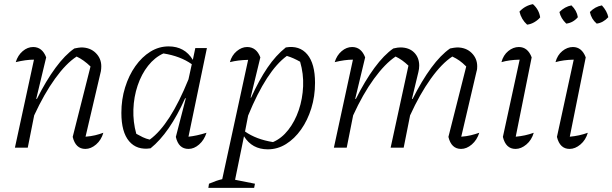

<svg xmlns="http://www.w3.org/2000/svg" viewBox="-20 -713 2957 927"><path d="M52 0 144 -425Q105 -425 56 -413Q66 -446 89.5 -466Q113 -486 140 -486Q184 -486 203 -436L155 -236L158 -235Q202 -323 248 -385.5Q294 -448 339 -479Q350 -481 358 -482.5Q366 -484 372 -484Q415 -484 442 -457.5Q469 -431 469 -393Q469 -387 468.5 -381Q468 -375 467 -369L393 -53Q419 -55 439.5 -60Q460 -65 479 -72Q469 -37 444 -15.5Q419 6 392 6Q345 6 331 -52L417 -392Q384 -424 350 -440Q299 -407 246 -333.5Q193 -260 145 -156L114 0Z M707 3Q641 13 603.5 -31Q566 -75 566 -168Q566 -233 584 -291Q602 -349 633.5 -393.5Q665 -438 706 -463.5Q747 -489 794 -489Q872 -489 911 -424L923 -481H979L890 -53Q929 -57 977 -72Q966 -37 941.5 -15.5Q917 6 890 6Q842 6 829 -52L877 -238L874 -239Q799 -71 707 3ZM638 -67Q654 -58 669.5 -50.5Q685 -43 703 -39Q801 -110 890 -330L906 -403Q851 -442 769 -455Q727 -436 695 -395.5Q663 -355 644.5 -300Q626 -245 624 -184.5Q622 -124 638 -67Z M986 194 989 174Q1026 158 1053 152L1178 -424Q1129 -423 1090 -413Q1099 -446 1123 -466Q1147 -486 1173 -486Q1218 -486 1237 -436L1190 -242L1192 -241Q1231 -327 1271.5 -386.5Q1312 -446 1360 -484Q1426 -495 1463.5 -450.5Q1501 -406 1501 -313Q1501 -248 1483 -190Q1465 -132 1433.5 -87.5Q1402 -43 1361 -17.5Q1320 8 1273 8Q1197 8 1158 -55L1115 155L1211 174L1207 194ZM1163 -78Q1217 -40 1298 -27Q1340 -45 1372 -86Q1404 -127 1422.5 -181.5Q1441 -236 1443.5 -296.5Q1446 -357 1429 -415Q1413 -424 1397.5 -431Q1382 -438 1365 -443Q1267 -372 1178 -155Z M1592 0 1684 -425Q1645 -425 1596 -413Q1606 -446 1629.5 -466Q1653 -486 1680 -486Q1724 -486 1743 -436L1695 -236L1698 -235Q1742 -323 1788 -385.5Q1834 -448 1879 -479Q1892 -482 1899.5 -483Q1907 -484 1913 -484Q1955 -484 1979.5 -459.5Q2004 -435 2004 -396Q2004 -381 2000 -365L1969 -236L1972 -235Q2016 -323 2062 -385.5Q2108 -448 2153 -479Q2164 -481 2172 -482.5Q2180 -484 2187 -484Q2230 -484 2257 -457.5Q2284 -431 2284 -393Q2284 -387 2283.5 -381Q2283 -375 2281 -369L2207 -53Q2233 -55 2253.5 -60Q2274 -65 2294 -72Q2283 -37 2258 -15.5Q2233 6 2206 6Q2159 6 2145 -52L2231 -392Q2213 -410 2198 -420.5Q2183 -431 2164 -440Q2113 -407 2060 -333Q2007 -259 1960 -156L1929 0H1866L1952 -396Q1922 -425 1890 -440Q1839 -406 1785.5 -332.5Q1732 -259 1685 -156L1654 0Z M2557 -72Q2547 -37 2521.5 -15.5Q2496 6 2469 6Q2422 6 2408 -52L2489 -425Q2439 -424 2401 -413Q2410 -447 2434 -466.5Q2458 -486 2485 -486Q2528 -486 2547 -436L2470 -53Q2516 -57 2557 -72ZM2553 -693Q2583 -666 2588 -629Q2577 -616 2560 -606Q2543 -596 2525 -594Q2497 -619 2488 -657Q2515 -686 2553 -693Z M2818 -72Q2808 -37 2782.5 -15.5Q2757 6 2730 6Q2683 6 2669 -52L2750 -425Q2700 -424 2662 -413Q2671 -447 2695 -466.5Q2719 -486 2746 -486Q2789 -486 2808 -436L2731 -53Q2777 -57 2818 -72ZM2739 -687Q2765 -662 2770 -630Q2747 -603 2714 -599Q2687 -625 2681 -655Q2707 -681 2739 -687ZM2886 -687Q2898 -674 2906 -659.5Q2914 -645 2917 -630Q2892 -603 2861 -599Q2835 -621 2828 -655Q2853 -681 2886 -687Z"/></svg>

Font: Piazzolla Light
Style: Italic
Weight: 300
Italic angle: -11.3°
Designer: Juan Pablo del Peral
Foundry: Huerta Tipografica
Version: Version 1.330